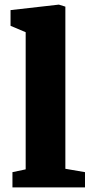

<svg xmlns="http://www.w3.org/2000/svg" viewBox="-20 -816 399 836"><path d="M34.2 -66.4 91.8 -78.6V-675.8L25.9 -703.6V-772L236.3 -795.9L264.6 -787.1V-81.1L350.1 -66.4V0H34.2Z"/></svg>

Font: Merriweather
Style: Heavy
Weight: 900
Version: Version 1.003